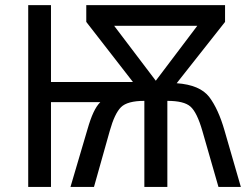

<svg xmlns="http://www.w3.org/2000/svg" viewBox="-20 -734 971 754"><path d="M318.8 -713.9V-647.9L502 -412.1H180.2V-713.9H90.8V0H180.2V-333H374C354 -313 338.9 -279.8 323.2 -225.1L256.8 0H349.1L411.1 -220.2C423.8 -265.6 438.5 -296.4 455.1 -313C471.7 -329.6 502.4 -337.9 546.9 -337.9V0H637.2V-337.9C680.7 -337.9 710.9 -330.6 728 -315.4C745.1 -300.3 760.7 -268.6 774.9 -219.2L837.9 0H925.8L861.8 -221.2C845.7 -277.3 825.7 -321.3 801.8 -353C777.3 -384.8 734.9 -402.8 673.8 -407.2L863.8 -647.9V-713.9ZM591.8 -417 428.2 -632.8H754.9Z"/></svg>

Font: Avrile Sans
Style: Regular
Weight: 400
Designer: Monotype Design Team, Google (font), Stefan Peev (BGR Cyrillic), Cristiano Sobral (main changes)
Foundry: The Avrile Sans Project Authors
Version: Version 3.110